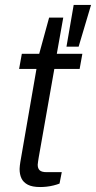

<svg xmlns="http://www.w3.org/2000/svg" viewBox="-20 -743 387 774"><path d="M142 11Q110 11 92 1.5Q74 -8 66.5 -24Q59 -40 59 -62Q59 -68 60 -75.5Q61 -83 62 -90L127 -465H57L68 -526H138L178 -672H235L209 -526H312L301 -465H199L136 -108Q135 -101 133.5 -92Q132 -83 132 -79Q132 -64 140 -56.5Q148 -49 168 -49H229L220 -3Q210 1 196 4.5Q182 8 168 9.5Q154 11 142 11ZM248 -555 277 -723H347L297 -555Z"/></svg>

Font: Archivo SemiBold Light
Style: Italic
Weight: 300
Italic angle: -10°
Version: Version 2.001